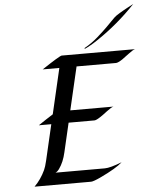

<svg xmlns="http://www.w3.org/2000/svg" viewBox="-62 -1001 834 1052"><g transform="rotate(-5 355.5 -475.0)"><path d="M185.5 -636.2Q285.2 -702.6 295.9 -702.6H699.2Q688.5 -700.7 661.6 -680.2Q634.8 -659.7 624 -652.3Q599.1 -636.2 588.9 -636.2H371.6L316.4 -399.4H553.7Q543 -397.5 516.1 -377Q489.3 -356.4 478.5 -349.6Q453.6 -333 443.4 -333H301.3L264.2 -173.8Q252.4 -120.1 226.6 -84.5Q217.3 -71.3 206.1 -66.4H477.5Q506.3 -66.4 571.8 -91.8Q538.1 -61 449.2 -19Q408.7 0 396 0H85Q121.6 -36.6 144.5 -85.9Q152.3 -102.1 160.4 -136.7Q168.5 -171.4 180.9 -224.9Q193.4 -278.3 206.1 -333H137.7Q158.2 -346.7 178.2 -360.1Q198.2 -373.5 218.8 -386.2L276.9 -636.2ZM710.9 -950.2Q614.3 -847.7 498 -770Q458.5 -743.2 423.8 -727.5L425.3 -733.4Q464.8 -755.4 498.8 -785.4Q532.7 -815.4 553.5 -836.2Q574.2 -856.9 584 -867.2Q604.5 -888.7 614 -895Q623.5 -901.4 633.5 -907.5Q643.6 -913.6 654.8 -919.9Q666 -926.3 676.8 -932.1Q691.4 -940.4 710.9 -950.2Z"/></g></svg>

Font: Fondamento
Style: Italic
Weight: 400
Italic angle: -12°
Version: Version 1.000